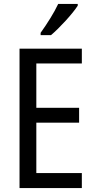

<svg xmlns="http://www.w3.org/2000/svg" viewBox="-20 -963 488 983"><path d="M378 -934V-943H278C257 -898 223 -844 188 -795V-783H241C284 -819 353 -894 378 -934ZM399 0V-77H166V-335H385V-411H166V-638H399V-714H80V0Z"/></svg>

Font: Noto Sans Sinhala UI Condensed
Style: Regular
Weight: 400
Width: 3
Designer: Jelle Bosma - Monotype Design Team
Foundry: Monotype Imaging Inc.
Version: Version 2.006